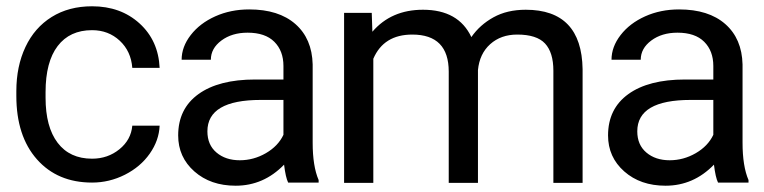

<svg xmlns="http://www.w3.org/2000/svg" viewBox="-20 -586 2432 611"><path d="M401 -186H488Q486 -139 456.5 -97Q427 -55 377.5 -30Q328 -5 273 -5Q163 -5 97.5 -79Q32 -153 32 -281V-296Q32 -375 61 -436.5Q90 -498 144.5 -532Q199 -566 273 -566Q364 -566 424 -511.5Q484 -457 488 -370H401Q397 -423 361 -456.5Q325 -490 273 -490Q202 -490 163.5 -439.5Q125 -389 125 -293V-275Q125 -182 163.5 -131.5Q202 -81 273 -81Q323 -81 360 -111Q397 -141 401 -186Z M897 -5Q889 -21 884 -62Q819 5 730 5Q650 5 598.5 -40.5Q547 -86 547 -155Q547 -240 611.5 -286.5Q676 -333 792 -333H882V-376Q882 -424 853 -453Q824 -482 768 -482Q718 -482 684.5 -457Q651 -432 651 -396H558Q558 -437 587 -474.5Q616 -512 665 -534Q714 -556 773 -556Q867 -556 920 -509.5Q973 -463 975 -381V-132Q975 -57 994 -13V-5ZM882 -157V-268H810Q640 -268 640 -168Q640 -125 669 -100.5Q698 -76 743 -76Q787 -76 826 -98.5Q865 -121 882 -157Z M1163 -545 1165 -485Q1225 -555 1326 -555Q1439 -555 1480 -468Q1507 -507 1550.5 -531Q1594 -555 1653 -555Q1831 -555 1834 -366V-4H1741V-361Q1741 -419 1714.5 -447.5Q1688 -476 1626 -476Q1574 -476 1540 -445.5Q1506 -415 1501 -363V-4H1408V-358Q1408 -476 1292 -476Q1201 -476 1168 -399V-4H1075V-545Z M2265 -5Q2257 -21 2252 -62Q2187 5 2098 5Q2018 5 1966.5 -40.5Q1915 -86 1915 -155Q1915 -240 1979.5 -286.5Q2044 -333 2160 -333H2250V-376Q2250 -424 2221 -453Q2192 -482 2136 -482Q2086 -482 2052.5 -457Q2019 -432 2019 -396H1926Q1926 -437 1955 -474.5Q1984 -512 2033 -534Q2082 -556 2141 -556Q2235 -556 2288 -509.5Q2341 -463 2343 -381V-132Q2343 -57 2362 -13V-5ZM2250 -157V-268H2178Q2008 -268 2008 -168Q2008 -125 2037 -100.5Q2066 -76 2111 -76Q2155 -76 2194 -98.5Q2233 -121 2250 -157Z"/></svg>

Font: lipipragatuchhi
Style: Regular
Weight: 400
Designer: Abhinash Majhi
Version: Version 1.000